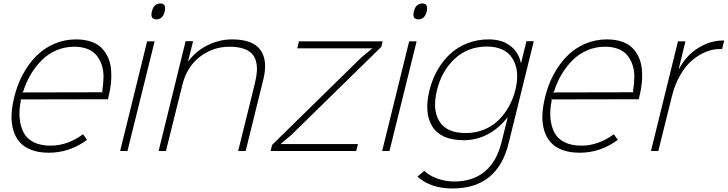

<svg xmlns="http://www.w3.org/2000/svg" viewBox="-20 -866 4173 1101"><path d="M106 -335.9 569.8 -336.9 565.9 -340.8Q572.8 -384.3 573.5 -422.6Q574.2 -460.9 563.5 -493.2Q552.7 -525.4 533.4 -548.8Q514.2 -572.3 481.7 -585.2Q449.2 -598.1 405.8 -598.1Q352.1 -598.1 304.4 -577.9Q256.8 -557.6 220.7 -522Q184.6 -486.3 157.2 -440.7Q129.9 -395 112.8 -340.8ZM602.1 -310.1 599.1 -296.9 96.2 -295.9 100.1 -291Q87.9 -233.9 92.8 -186Q97.7 -138.2 116.5 -103.8Q135.3 -69.3 174.3 -50Q213.4 -30.8 270 -30.8Q367.2 -30.8 456.1 -96.2L479 -64Q379.4 9.8 259.8 9.8Q202.6 9.8 160.2 -6.3Q117.7 -22.5 92.8 -51Q67.9 -79.6 56.2 -119.9Q44.4 -160.2 46.4 -207.5Q48.3 -254.9 62 -310.1Q78.6 -378.9 110.4 -438.2Q142.1 -497.6 186.3 -543Q230.5 -588.4 289.8 -614.3Q349.1 -640.1 416 -640.1Q464.8 -640.1 502.2 -627.2Q539.6 -614.3 562.5 -591.1Q585.4 -567.9 599.4 -537.1Q613.3 -506.3 616.7 -468.8Q620.1 -431.2 616.5 -391.8Q612.8 -352.5 602.1 -310.1Z M866.7 -628.9 710.9 0H668.9L823.7 -628.9ZM898.9 -846.2Q935.1 -846.2 924.8 -800.8Q913.1 -754.9 877 -754.9Q839.4 -754.9 851.1 -800.8Q856 -822.8 868.7 -834.5Q881.3 -846.2 898.9 -846.2Z M1489.7 -409.2 1388.7 0H1345.7L1441.4 -387.2Q1450.7 -425.3 1452.9 -455.1Q1455.1 -484.9 1448.5 -512.5Q1441.9 -540 1424.6 -558.3Q1407.2 -576.7 1374.8 -587.4Q1342.3 -598.1 1295.4 -598.1Q1202.1 -598.1 1126.7 -540.8Q1051.3 -483.4 1025.4 -377.9L931.6 0H889.6L1044.4 -629.9H1087.4L1058.6 -515.1H1060.5Q1103.5 -573.7 1171.1 -606.9Q1238.8 -640.1 1310.5 -640.1Q1430.2 -640.1 1473.6 -579.1Q1517.1 -518.1 1489.7 -409.2Z M2032.7 -40 2022.5 0H1531.7L1540.5 -35.2L2052.7 -537.1L2113.3 -586.9L2114.7 -588.9H1684.6L1694.3 -628.9H2174.3L2166.5 -597.2L1651.4 -92.8L1591.3 -42L1590.3 -40Z M2369.1 -628.9 2213.4 0H2171.4L2326.2 -628.9ZM2401.4 -846.2Q2437.5 -846.2 2427.2 -800.8Q2415.5 -754.9 2379.4 -754.9Q2341.8 -754.9 2353.5 -800.8Q2358.4 -822.8 2371.1 -834.5Q2383.8 -846.2 2401.4 -846.2Z M2935.1 -349.1Q2945.3 -390.1 2945.6 -427.2Q2945.8 -464.4 2935.1 -495.8Q2924.3 -527.3 2903.8 -550.3Q2883.3 -573.2 2849.9 -586.2Q2816.4 -599.1 2772.9 -599.1Q2663.1 -599.1 2587.9 -529.3Q2512.7 -459.5 2485.8 -349.1Q2458 -237.3 2499.5 -170.2Q2541 -103 2650.9 -103Q2706.5 -103 2754.9 -122.6Q2803.2 -142.1 2838.1 -176.3Q2873 -210.4 2897.7 -254.4Q2922.4 -298.3 2935.1 -349.1ZM2999 -629.9H3041L2897 -45.9Q2833.5 214.8 2575.2 214.8Q2449.2 214.8 2374 147L2413.1 113.8Q2442.9 142.1 2489 158.4Q2535.2 174.8 2584 174.8Q2691.4 174.8 2759.8 117.7Q2828.1 60.5 2855 -46.9L2891.1 -191.9H2889.2Q2842.8 -131.8 2778.6 -96.9Q2714.4 -62 2639.2 -62Q2509.3 -62 2459.7 -139.9Q2410.2 -217.8 2442.9 -349.1Q2458.5 -411.6 2488.5 -464.1Q2518.6 -516.6 2560.8 -556.2Q2603 -595.7 2659.9 -617.9Q2716.8 -640.1 2782.2 -640.1Q2858.4 -640.1 2906.7 -602.8Q2955.1 -565.4 2966.3 -505.9H2968.3Z M3149.9 -335.9 3613.8 -336.9 3609.9 -340.8Q3616.7 -384.3 3617.4 -422.6Q3618.2 -460.9 3607.4 -493.2Q3596.7 -525.4 3577.4 -548.8Q3558.1 -572.3 3525.6 -585.2Q3493.2 -598.1 3449.7 -598.1Q3396 -598.1 3348.4 -577.9Q3300.8 -557.6 3264.6 -522Q3228.5 -486.3 3201.2 -440.7Q3173.8 -395 3156.7 -340.8ZM3646 -310.1 3643.1 -296.9 3140.1 -295.9 3144 -291Q3131.8 -233.9 3136.7 -186Q3141.6 -138.2 3160.4 -103.8Q3179.2 -69.3 3218.3 -50Q3257.3 -30.8 3314 -30.8Q3411.1 -30.8 3500 -96.2L3522.9 -64Q3423.3 9.8 3303.7 9.8Q3246.6 9.8 3204.1 -6.3Q3161.6 -22.5 3136.7 -51Q3111.8 -79.6 3100.1 -119.9Q3088.4 -160.2 3090.3 -207.5Q3092.3 -254.9 3106 -310.1Q3122.6 -378.9 3154.3 -438.2Q3186 -497.6 3230.2 -543Q3274.4 -588.4 3333.7 -614.3Q3393.1 -640.1 3460 -640.1Q3508.8 -640.1 3546.1 -627.2Q3583.5 -614.3 3606.4 -591.1Q3629.4 -567.9 3643.3 -537.1Q3657.2 -506.3 3660.6 -468.8Q3664.1 -431.2 3660.4 -391.8Q3656.7 -352.5 3646 -310.1Z M4132.8 -633.8 4121.1 -585H4110.8Q4070.3 -585.4 4029.8 -569.6Q3989.3 -553.7 3950.7 -521.7Q3912.1 -489.7 3880.6 -435.3Q3849.1 -380.9 3832 -310.1L3754.9 0H3712.9L3867.7 -628.9H3910.6L3872.1 -471.2H3874Q3914.6 -547.4 3983.4 -590.6Q4052.2 -633.8 4127 -633.8Z"/></svg>

Font: Sinkin Sans 200 X Light Italic
Style: Regular
Weight: 200
Italic angle: -112°
Designer: Keith Bates
Foundry: K-Type
Version: Sinkin Sans (version 1.0)  by Keith Bates   •   © 2014   www